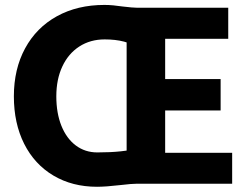

<svg xmlns="http://www.w3.org/2000/svg" viewBox="-20 -731 980 764"><path d="M366.2 12.2Q267.5 12.2 192.4 -32.5Q117.3 -77.1 76.2 -158.7Q35.2 -240.2 35.2 -347.7Q35.2 -456.1 79.9 -538.6Q124.6 -621.1 206.3 -666.3Q288.1 -711.4 395.5 -711.4Q413.1 -711.4 430.7 -709.7Q448.2 -708 468.3 -705.1Q509.3 -700.2 525.9 -700.2V-541Q506.8 -556.6 473.4 -565.4Q439.9 -574.2 396.5 -574.2Q339.4 -574.2 295.7 -546Q252.1 -517.9 228.1 -466.7Q204.1 -415.5 204.1 -347.6Q204.1 -280.8 224.4 -230.3Q244.7 -179.9 281.6 -152.2Q318.5 -124.5 367.2 -124.5Q419.9 -124.5 460.9 -128.9Q502 -133.3 525.9 -141.1V0Q504.4 0 459.5 5.4Q400.9 12.2 366.2 12.2ZM483.9 -700.2H888.2V-576.7H637.2V-416.5H857.9V-291.5H637.2V-123H903.8V0H483.9Z"/></svg>

Font: DavidDev Light
Style: Regular
Weight: 300
Designer: David.dev
Foundry: David.dev
Version: Version 1.001;FEAKit 1.0